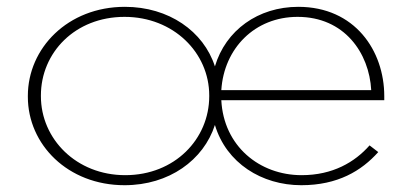

<svg xmlns="http://www.w3.org/2000/svg" viewBox="-20 -536 1214 568"><path d="M350.5 -17.8C205.9 -17.8 101 -124.8 101 -251.5V-253.5C101 -380.2 202 -486.1 348.5 -486.1C493.1 -486.1 599 -380.2 599 -253.5V-251.5C599 -124.8 497 -17.8 350.5 -17.8ZM634.7 -269.3C642.6 -393.1 733.7 -486.1 860.4 -486.1C999 -486.1 1072.3 -379.2 1078.2 -269.3ZM348.5 11.9C480.2 11.9 582.2 -62.4 615.8 -166.3C649.5 -53.5 754.5 11.9 871.3 11.9C979.2 11.9 1049.5 -30.7 1099 -86.1L1073.3 -105.9C1029.7 -56.4 964.4 -17.8 872.3 -17.8C747.5 -17.8 641.6 -104 634.7 -239.6H1116.8V-251.5C1116.8 -386.1 1029.7 -515.8 862.4 -515.8C743.6 -515.8 647.5 -446.5 615.8 -339.6C582.2 -443.6 479.2 -515.8 349.5 -515.8C180.2 -515.8 62.4 -393.1 62.4 -252.5V-249.5C62.4 -108.9 180.2 11.9 348.5 11.9Z"/></svg>

Font: Meinily
Style: Regular
Weight: 500
Designer: Paul Hayes
Foundry: Paul Hayes
Version: Version 1.0; ttfautohint (v1.8.4.7-5d5b)